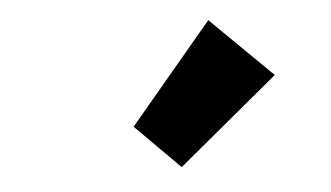

<svg xmlns="http://www.w3.org/2000/svg" viewBox="-32 -890 625 363"><g transform="rotate(-5 280.0 -708.0)"><path d="M215.8 -655.8 374 -844.2 490.2 -730 299.8 -571.8Z"/></g></svg>

Font: Source Sans Pro Black
Style: Regular
Weight: 900
Designer: Paul D. Hunt
Foundry: Adobe Systems Incorporated
Version: Version 2.020;PS 2.0;hotconv 1.0.86;makeotf.lib2.5.63406